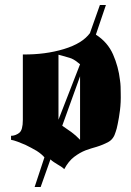

<svg xmlns="http://www.w3.org/2000/svg" viewBox="-20 -658 520 765"><path d="M339 -528 378 -638H402L362 -520Q409 -490 430.5 -441Q452 -392 458 -339Q460 -326 460.5 -312.5Q461 -299 461 -286Q462 -250 458 -218.5Q454 -187 449 -164Q447 -154 445 -146Q443 -138 441 -133Q433 -104 412 -92.5Q391 -81 365 -73Q354 -70 343 -66.5Q332 -63 321 -59Q298 -50 275.5 -33Q253 -16 236 16Q230 10 223 5.5Q216 1 209 -3Q201 -8 194 -12.5Q187 -17 181 -23L142 87H118L157 -31Q153 -36 145 -43Q137 -50 126 -57Q116 -63 104.5 -69Q93 -75 81 -81Q65 -88 50 -93.5Q35 -99 24 -101V-118L25 -117H27Q43 -118 57 -129Q71 -140 71 -180V-441Q160 -440 234.5 -462.5Q309 -485 339 -527ZM299 -402Q297 -403 294.5 -405.5Q292 -408 290 -409Q273 -423 257.5 -427.5Q242 -432 228 -436Q224 -437 220.5 -438Q217 -439 213 -440V-181ZM299 -101V-354L228 -157Q246 -145 264 -132Q282 -119 299 -101Z"/></svg>

Font: Fette UNZ Fraktur
Style: Regular
Weight: 900
Foundry: UNZ1 Extensions by Catfonts.de
Version: Version 0.000 2012 initial release